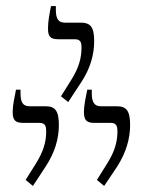

<svg xmlns="http://www.w3.org/2000/svg" viewBox="-20 -944 473 636"><path d="M206 -606 248 -670C279 -716 292 -763 292 -808C292 -855 279 -869 248 -869H195C173 -869 165 -882 165 -912V-924H149C144 -899 139 -873 139 -850C139 -824 146 -814 173 -814H228C249 -814 250 -800 250 -786C250 -750 240 -718 217 -681L182 -625ZM89 -328 131 -392C162 -439 175 -485 175 -530C175 -578 162 -592 131 -592H78C56 -592 48 -605 48 -635V-647H33C28 -622 22 -595 22 -573C22 -547 30 -537 56 -537H111C132 -537 133 -522 133 -508C133 -473 123 -441 100 -404L65 -348ZM325 -328 368 -392C398 -439 411 -485 411 -530C411 -578 398 -592 367 -592H314C293 -592 284 -605 284 -635V-647H269C264 -622 258 -595 258 -573C258 -547 266 -537 292 -537H347C368 -537 369 -522 369 -508C369 -473 359 -441 336 -404L301 -348Z"/></svg>

Font: Noto Serif Hebrew ExtraCondensed Light
Style: Regular
Weight: 300
Width: 2
Designer: Monotype Design Team
Foundry: Monotype Imaging Inc.
Version: Version 2.004